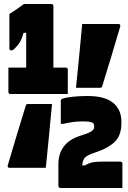

<svg xmlns="http://www.w3.org/2000/svg" viewBox="-20 -830 640 960"><path d="M360 -391Q368 -471 376 -551Q384 -631 391 -710H573Q584 -710 581 -697Q559 -622 536.5 -547.5Q514 -473 491 -399Q489 -391 480 -391ZM592 110H284Q272 110 272 99V-10Q272 -61 299 -97.5Q326 -134 384 -152Q420 -163 435.5 -172.5Q451 -182 451 -195Q451 -209 446 -214Q442 -218 430.5 -220.5Q419 -223 390 -223Q367 -223 342 -219.5Q317 -216 298 -211H284V-326Q284 -329 285.5 -332Q287 -335 294 -337Q311 -343 346 -346.5Q381 -350 418 -350Q505 -350 546 -315.5Q587 -281 587 -222V-216Q587 -153 554.5 -121.5Q522 -90 466 -71Q422 -57 407.5 -44.5Q393 -32 391 -3H405Q421 -13 440 -17.5Q459 -22 492 -22H580Q592 -22 592 -11ZM240 -310Q233 -231 225 -151Q217 -71 209 9H27Q16 9 19 -4Q41 -79 63.5 -153.5Q86 -228 109 -302Q111 -310 120 -310ZM22 -492H111V-666H98Q90 -638 81.5 -622.5Q73 -607 57 -591Q48 -582 44.5 -580Q41 -578 37 -578Q27 -578 27 -588V-760Q35 -766 44 -771.5Q53 -777 62 -783Q72 -790 81 -796.5Q90 -803 100 -810H236Q247 -810 247 -799V-492H308Q319 -492 319 -481V-360H33Q22 -360 22 -371Z"/></svg>

Font: Recursive Sn Lnr St XBk
Style: Regular
Weight: 1000
Version: Version 1.079;hotconv 1.0.112;makeotfexe 2.5.65598; ttfautoh